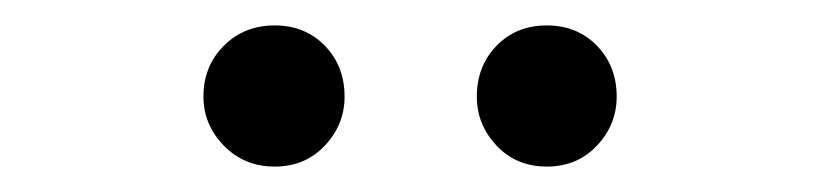

<svg xmlns="http://www.w3.org/2000/svg" viewBox="-20 -787 646 151"><path d="M196 -656Q172 -656 156 -672.5Q140 -689 140 -711Q140 -735 156 -751Q172 -767 196 -767Q220 -767 235.5 -751Q251 -735 251 -711Q251 -689 235.5 -672.5Q220 -656 196 -656ZM410 -656Q386 -656 370.5 -672.5Q355 -689 355 -711Q355 -735 370.5 -751Q386 -767 410 -767Q434 -767 449.5 -751Q465 -735 465 -711Q465 -689 449.5 -672.5Q434 -656 410 -656Z"/></svg>

Font: Source Han Sans SC
Style: Regular
Weight: 400
Designer: Ryoko NISHIZUKA 西塚涼子 (kana, bopomofo & ideographs); Paul D. Hunt (Latin, Greek & Cyrillic); Sandoll Communications 산돌커뮤니
Foundry: Adobe
Version: Version 2.002;hotconv 1.0.116;makeotfexe 2.5.65601; ttfautoh